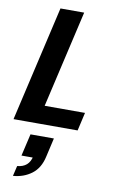

<svg xmlns="http://www.w3.org/2000/svg" viewBox="-121 -778 719 1180"><g transform="rotate(10 238.5 -188.0)"><path d="M-9 0 157 -720H305L139 0ZM63 0 89 -114H417L391 0ZM48 344 63 280Q99 277 121 258Q143 239 151 201L200 212H78L110 74H256L229 192Q213 265 164 302Q115 339 48 344Z"/></g></svg>

Font: Instrument Sans SemiCondensed
Style: Bold Italic
Weight: 700
Width: 4
Italic angle: -13°
Designer: Rodrigo Fuenzalida
Foundry: fragTYPE
Version: Version 1.000;gftools[0.9.28]